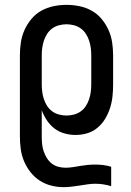

<svg xmlns="http://www.w3.org/2000/svg" viewBox="-20 -548 540 791"><path d="M242 223Q216 223 190.5 216.5Q165 210 143.5 196Q122 182 105.5 161Q89 140 79 116Q69 92 65.5 66.5Q62 41 62 15V-320Q62 -347 66 -373.5Q70 -400 81 -424.5Q92 -449 109.5 -470Q127 -491 150.5 -504Q174 -517 200.5 -522.5Q227 -528 254 -528Q281 -528 307.5 -522.5Q334 -517 357.5 -504Q381 -491 398.5 -470Q416 -449 427 -424.5Q438 -400 442 -373.5Q446 -347 446 -320V-200Q446 -176 443.5 -151.5Q441 -127 433.5 -103.5Q426 -80 413.5 -59Q401 -38 382 -22Q363 -6 339.5 1Q316 8 291 8Q268 8 245 1.5Q222 -5 204 -19Q186 -33 173 -52.5Q160 -72 152 -94V15Q152 30 153.5 45.5Q155 61 160 75.5Q165 90 173 103Q181 116 193 125.5Q205 135 220 139Q235 143 250 143Q265 143 280.5 140.5Q296 138 311 135.5Q326 133 341.5 131.5Q357 130 373 130Q389 130 405.5 132Q422 134 438 139V219Q422 214 405.5 211.5Q389 209 373 209Q356 209 340 211.5Q324 214 307.5 216.5Q291 219 274.5 221Q258 223 242 223ZM254 -72Q269 -72 284.5 -76Q300 -80 312.5 -89Q325 -98 333.5 -111Q342 -124 347 -139Q352 -154 354 -169.5Q356 -185 356 -200V-320Q356 -335 354 -350.5Q352 -366 347 -381Q342 -396 333.5 -409Q325 -422 312.5 -431Q300 -440 284.5 -444Q269 -448 254 -448Q239 -448 223.5 -444Q208 -440 195.5 -431Q183 -422 174.5 -409Q166 -396 161 -381Q156 -366 154 -350.5Q152 -335 152 -320V-200Q152 -185 154 -169.5Q156 -154 161 -139Q166 -124 174.5 -111Q183 -98 195.5 -89Q208 -80 223.5 -76Q239 -72 254 -72Z"/></svg>

Font: Iosevka Custom Medium
Style: Regular
Weight: 500
Monospace: yes
Designer: Belleve Invis
Foundry: Belleve Invis
Version: Version 32.5.0; ttfautohint (v1.8.4)